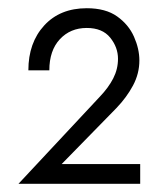

<svg xmlns="http://www.w3.org/2000/svg" viewBox="-20 -729 386 467"><path d="M25 -282 223 -494Q244 -516 255.5 -538.5Q267 -561 267 -586Q267 -614 248 -637.5Q229 -661 191 -661Q151 -661 125.5 -633.5Q100 -606 100 -558H49Q49 -625 87.5 -667Q126 -709 191 -709Q237 -709 265 -689Q293 -669 306 -639.5Q319 -610 319 -582Q319 -550 303.5 -521Q288 -492 263 -466L130 -330H321V-282Z"/></svg>

Font: Von Book
Style: Regular
Weight: 400
Version: Version 4.000; ttfautohint (v1.8.4.7-5d5b)